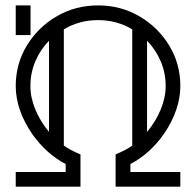

<svg xmlns="http://www.w3.org/2000/svg" viewBox="-20 -701 736 721"><path d="M164.1 -205.6V-547.9Q131.3 -514.6 112.8 -470.9Q94.2 -427.2 94.2 -377.9Q94.2 -334 113 -289.1Q131.8 -244.1 164.1 -205.6ZM532.2 -205.6Q564.5 -244.1 583.3 -289.1Q602.1 -334 602.1 -377.9Q602.1 -427.2 583.5 -470.9Q564.9 -514.6 532.2 -547.9ZM657.2 0H414.1V-121.1Q454.6 -138.2 476.6 -154.3V-590.8Q418.5 -625.5 348.1 -625.5Q277.8 -625.5 219.7 -590.8V-154.3Q241.7 -138.2 282.2 -121.1V0H39.1V-55.2H226.6V-85Q153.8 -123 100.6 -198.2Q39.1 -289.1 39.1 -377.9Q39.1 -461.4 80.8 -530Q122.6 -598.6 192.6 -639.6Q262.7 -680.7 348.1 -680.7Q433.6 -680.7 503.7 -639.6Q573.7 -598.6 615.5 -530Q657.2 -461.4 657.2 -377.9Q657.2 -289.1 595.7 -198.2Q542.5 -123 469.7 -85V-55.2H657.2ZM94.7 -569.3H39.1V-680.7H94.7Z"/></svg>

Font: X Company
Style: Regular
Weight: 400
Designer: GGBotNet
Foundry: GGBotNet
Version: 0.90